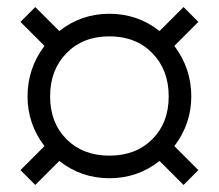

<svg xmlns="http://www.w3.org/2000/svg" viewBox="-20 -615 620 544"><path d="M122 -342C122 -392 137.5 -432.8 168.5 -464.5C199.5 -496.2 240 -512 290 -512C340 -512 380.5 -496.2 411.5 -464.5C442.5 -432.8 458 -392 458 -342C458 -292 442.5 -251.5 411.5 -220.5C380.5 -189.5 340 -174 290 -174C240 -174 199.5 -189.5 168.5 -220.5C137.5 -251.5 122 -292 122 -342ZM38 -133 80 -91 148 -159C189.3 -126.3 236.7 -110 290 -110C343.3 -110 390.7 -126.3 432 -159L500 -91L542 -133L474 -201C506 -243 522 -290 522 -342C522 -394.7 506 -442.3 474 -485L542 -553L500 -595L432 -527C390.7 -559.7 343.3 -576 290 -576C236.7 -576 189.3 -559.7 148 -527L80 -595L38 -553L106 -485C74 -442.3 58 -394.7 58 -342C58 -290 74 -243 106 -201Z"/></svg>

Font: Km Standard TT
Style: Bold
Weight: 700
Designer: Alexey Kryukov <alexios@thessalonica.org.ru>
Version: Version 2.0.2